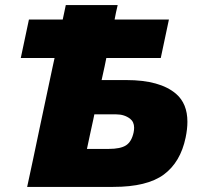

<svg xmlns="http://www.w3.org/2000/svg" viewBox="-20 -733 788 753"><path d="M86.5 0Q98.5 -57 110 -109.5Q121 -162 135.5 -231L187 -473.5Q190.5 -490 194 -505.5H61.5L93.5 -656.5H226Q229 -670.5 232 -684.5Q235 -698.5 238 -713H441.5Q438 -698.5 435 -684.5Q432 -670.5 429.5 -656.5H642.5L610.5 -505.5H397Q393.5 -489.5 390.5 -473.5L378.5 -419H475.5Q607.5 -419 670.5 -365Q715 -326.5 715 -255.5Q715 -227 708 -193.5Q688 -97 622.5 -48.5Q557 0 424 0ZM321 -149H406.5Q452.5 -149 474.2 -163Q496 -177 504 -213.5Q506 -223.5 506 -232Q506 -255 490 -267.5Q467.5 -284.5 436 -284.5H350L346 -265Q338.5 -231.5 332.8 -204.5Q327 -177.5 321 -149Z"/></svg>

Font: Heraclito ExtraBold
Style: Italic
Weight: 800
Italic angle: -12°
Designer: Kostas Bartsokas (font) & Cristiano Sobral (main changes)
Foundry: Kostas Bartsokas (font) & Cristiano Sobral (main changes)
Version: Version 1.00;July 8, 2020;FontCreator 13.0.0.2655 64-bit